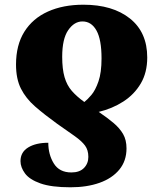

<svg xmlns="http://www.w3.org/2000/svg" viewBox="-20 -566 680 815"><path d="M334 -546Q458 -546 531.5 -487.5Q605 -429 605 -322Q605 -258 577.5 -211.5Q550 -165 503.5 -135Q457 -105 399 -91Q436 -66 462 -44Q488 -22 502.5 3Q517 28 517 64Q517 117 486.5 154Q456 191 402.5 210Q349 229 279 229Q198 229 151.5 212.5Q105 196 86 170Q67 144 67 118Q67 80 99.5 60Q132 40 185 40Q185 90 208.5 128Q232 166 283 166Q318 166 336.5 147Q355 128 355 100Q355 71 341 52Q327 33 297.5 12Q268 -9 222 -41Q168 -80 129 -114Q90 -148 69 -189.5Q48 -231 48 -292Q48 -375 83.5 -431.5Q119 -488 183.5 -517Q248 -546 334 -546ZM330 -475Q295 -475 269.5 -438Q244 -401 244 -325Q244 -273 254 -238.5Q264 -204 285 -180Q306 -156 338 -133Q351 -143 368 -163Q385 -183 398 -220.5Q411 -258 411 -318Q411 -398 389.5 -436.5Q368 -475 330 -475Z"/></svg>

Font: Noto Serif Black
Style: Regular
Weight: 900
Designer: Monotype Design Team
Foundry: Monotype Imaging Inc.
Version: Version 2.014; ttfautohint (v1.8.4.7-5d5b)